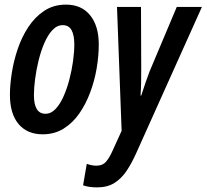

<svg xmlns="http://www.w3.org/2000/svg" viewBox="-20 -572 895 832"><path d="M165 10Q98 10 60.5 -34.5Q23 -79 23 -161Q23 -203 31 -255Q39 -307 56.5 -359Q74 -411 102.5 -454.5Q131 -498 171.5 -525Q212 -552 266 -552Q333 -552 370.5 -506Q408 -460 408 -379Q408 -330 399 -276.5Q390 -223 371 -172Q352 -121 323.5 -80Q295 -39 255.5 -14.5Q216 10 165 10ZM177 -79Q201 -79 220.5 -99.5Q240 -120 255 -153.5Q270 -187 280.5 -227Q291 -267 296.5 -307Q302 -347 302 -380Q302 -420 290 -441.5Q278 -463 252 -463Q227 -463 207 -441.5Q187 -420 172 -385Q157 -350 147 -309Q137 -268 132 -229Q127 -190 127 -160Q127 -79 177 -79ZM401 240Q365 240 340 231L356 138Q378 146 398 146Q425 146 440.5 127.5Q456 109 471 74L507 -5L487 -542H591L592 -270Q592 -242 591.5 -214Q591 -186 589 -158H592Q601 -187 611 -215Q621 -243 628 -262L746 -542H855L571 90Q551 135 528.5 168.5Q506 202 475.5 221Q445 240 401 240Z"/></svg>

Font: Noto Sans ExtraCondensed SemiBold
Style: Italic
Weight: 600
Width: 2
Italic angle: -12°
Designer: Monotype Design Team
Foundry: Monotype Imaging Inc.
Version: Version 2.013; ttfautohint (v1.8.4.7-5d5b)